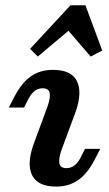

<svg xmlns="http://www.w3.org/2000/svg" viewBox="-20 -691 410 723"><path d="M140.7 -358.6Q123.7 -358.6 110.7 -348.6Q97.6 -338.6 86.8 -318.1L70.5 -286H13.2L34 -326.3Q61.3 -379.3 96.5 -403.7Q131.6 -428 179 -428Q247.8 -428 269.1 -386.6Q290.4 -345.2 265.8 -272.8L211.9 -126.9Q200 -93.1 203.7 -75.4Q207.4 -57.8 230 -57.8Q246.9 -57.8 260.2 -67.8Q273.4 -77.8 283.9 -98.3L300.1 -130.3H357.4L336.6 -90Q309.3 -37 274.2 -12.7Q239.1 11.6 191.7 11.6Q123.2 11.6 101.7 -29.8Q80.2 -71.2 104.9 -143.5L158.7 -289.4Q170.7 -323.3 167 -340.9Q163.2 -358.6 140.7 -358.6ZM93.4 -507.1 245.4 -671.1H301.8L365 -500.7L321.4 -478L216.6 -599.8L272.1 -603.9L122.2 -478Z"/></svg>

Font: Playfair Micro SmCond SmLight
Style: Italic
Weight: 360
Width: 4
Italic angle: -15.6°
Designer: Claus Eggers Sørensen
Foundry: Claus Eggers Sørensen
Version: Version 2.203;Glyphs 3.3 (3326)